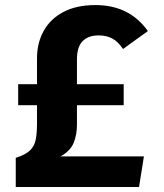

<svg xmlns="http://www.w3.org/2000/svg" viewBox="-20 -749 655 769"><path d="M362.1 -728.7Q498.5 -728.7 572.3 -624.6L472.8 -552.8Q452.3 -583.1 429.2 -595.1Q406.2 -607.2 374.9 -607.2Q333.8 -607.2 311 -584.4Q288.2 -561.5 288.2 -511.3V-411.8H475.4V-327.7H288.2V-249.2Q288.2 -210.3 275.4 -177.7Q262.6 -145.1 222.6 -122.6H556.4L536.9 0H43.1V-116.9Q82.1 -129.2 100 -146.4Q117.9 -163.6 123.1 -189.7Q128.2 -215.9 128.2 -253.8V-327.7H52.8V-411.8H128.2V-515.4Q128.2 -576.9 154.9 -625.1Q181.5 -673.3 233.8 -701Q286.2 -728.7 362.1 -728.7Z"/></svg>

Font: FiraCode Nerd Font Mono
Style: Bold
Weight: 700
Monospace: yes
Designer: Carrois Corporate, Edenspiekermann AG, Nikita Prokopov
Foundry: Carrois Corporate, Edenspiekermann AG, Nikita Prokopov
Version: Version 6.002;Nerd Fonts 3.3.0